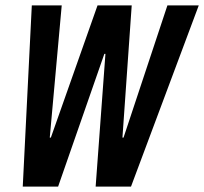

<svg xmlns="http://www.w3.org/2000/svg" viewBox="-20 -688 753 708"><path d="M63.9 0 97.3 -668H207.6L163.5 -180.5H167.5L339.6 -668H465.7L431.5 -180.5H435.5L597.3 -668H712.9L463.1 0H332.7L368.8 -489.4H364.8L194.3 0Z"/></svg>

Font: Atkinson Hyperlegible Mono ExtraLight
Style: Italic
Weight: 200
Italic angle: -12°
Monospace: yes
Designer: Elliott Scott, Megan Eiswerth, Linus Boman, Theodore Petrosky, Letters from Sweden
Foundry: Applied Design Works, Letters from Sweden
Version: Version 2.001